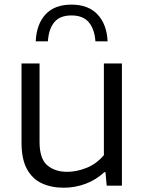

<svg xmlns="http://www.w3.org/2000/svg" viewBox="-20 -824 643 852"><path d="M263 9Q207.5 9 165.2 -10.8Q123 -30.5 99.2 -74.5Q75.5 -118.5 75.5 -191V-542.5H155.5V-194.5Q155.5 -120 189.5 -90.8Q223.5 -61.5 278.5 -61.5Q319.5 -61.5 363.8 -79Q408 -96.5 441 -135.5V-542.5H521V0H453.5L448 -60H443Q406.5 -26 360 -8.5Q313.5 9 263 9ZM138.5 -640.5Q142 -716.5 182 -760Q222 -803.5 297 -803.5Q372 -803.5 413 -759.8Q454 -716 457.5 -640.5H403.5Q399.5 -695 374 -725.2Q348.5 -755.5 297 -755.5Q245.5 -755.5 220.8 -725.2Q196 -695 192.5 -640.5Z"/></svg>

Font: Encode Sans Semi Expanded
Style: Regular
Weight: 400
Width: 6
Designer: Multiple Designers
Foundry: Impallari Type
Version: Version 3.000; ttfautohint (v1.8.3) -l 8 -r 50 -G 200 -x 14 